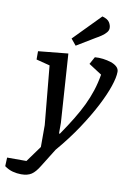

<svg xmlns="http://www.w3.org/2000/svg" viewBox="-165 -796 700 1027"><g transform="rotate(10 185.0 -282.5)"><path d="M24 171Q1 171 -22 165Q-45 159 -67 143L-65 96H40L103 9V-110L73 -429L-1 -448V-493L161 -509L186 -137V-79H191Q226 -130 252.5 -173.5Q279 -217 298.5 -257.5Q318 -298 331.5 -339.5Q345 -381 353 -428L282 -474L304 -514Q326 -516 349 -513Q372 -510 392 -503.5Q412 -497 424.5 -485.5Q437 -474 437 -458Q437 -428 420.5 -379Q404 -330 372 -268Q340 -206 293 -135Q246 -64 183 10L122 108Q101 143 80 157Q59 171 24 171ZM192 -557 164 -591 306 -736Q335 -728 345 -712.5Q355 -697 355 -681Q355 -668 345 -656.5Q335 -645 320.5 -635Q306 -625 291 -617Z"/></g></svg>

Font: Faustina Medium
Style: Italic
Weight: 500
Italic angle: -8°
Designer: Alfonso Garcia
Foundry: http://www.omnibus-type.com
Version: Version 1.200